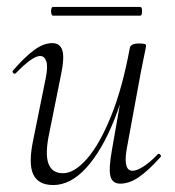

<svg xmlns="http://www.w3.org/2000/svg" viewBox="-20 -519 502 552"><path d="M133 13Q90 13 75.5 -18Q61 -49 76 -119L112 -297Q118 -328 113 -343Q108 -358 95 -358Q84 -358 66 -345Q48 -332 26 -309Q22 -305 18 -309Q14 -313 18 -317Q51 -355 78 -375Q105 -395 130 -395Q153 -395 159.5 -373.5Q166 -352 154 -297L122 -138Q109 -78 119 -49.5Q129 -21 161 -21Q194 -21 230.5 -63Q267 -105 299.5 -185.5Q332 -266 353 -380L364 -379Q344 -263 308.5 -174.5Q273 -86 228 -36.5Q183 13 133 13ZM326 9Q303 9 297.5 -12.5Q292 -34 302 -89L353 -380Q355 -394 379 -394Q392 -394 396 -392.5Q400 -391 400 -388Q400 -385 395 -361.5Q390 -338 385 -312L344 -89Q334 -28 361 -28Q373 -28 392 -40Q411 -52 433 -75Q436 -79 440.5 -74.5Q445 -70 441 -67Q407 -29 379.5 -10Q352 9 326 9ZM132 -474Q129 -474 127.5 -480.5Q126 -487 127.5 -493Q129 -499 132 -499H383Q387 -499 388 -493Q389 -487 388 -480.5Q387 -474 383 -474Z"/></svg>

Font: Cormorant Light
Style: Italic
Weight: 300
Italic angle: -10°
Designer: Christian Thalmann (Catharsis Fonts)
Foundry: Catharsis Fonts
Version: Version 4.000